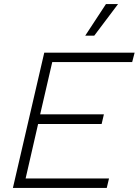

<svg xmlns="http://www.w3.org/2000/svg" viewBox="-20 -917 677 937"><path d="M497 -897H556L440 -743H396ZM43 0 196 -660H637L625 -614H235L176 -359H487L476 -312H166L105 -46H512L501 0Z"/></svg>

Font: Elaine Sans Light
Style: Italic
Weight: 300
Italic angle: -13°
Designer: Wei Huang
Foundry: Wei Huang
Version: Version 2.001;December 24, 2019;FontCreator 12.0.0.2547 64-b